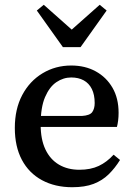

<svg xmlns="http://www.w3.org/2000/svg" viewBox="-20 -770 561 803"><path d="M282 13Q210 13 155.5 -16.5Q101 -46 71.5 -101.5Q42 -157 42 -235Q42 -314 73 -372.5Q104 -431 158 -463.5Q212 -496 278 -496Q336 -496 380.5 -471.5Q425 -447 450.5 -403Q476 -359 476 -298Q476 -281 474 -265.5Q472 -250 469 -239H94V-285H322Q356 -287 366 -301.5Q376 -316 376 -339Q376 -374 364 -398Q352 -422 330 -434Q308 -446 278 -446Q245 -446 216 -426.5Q187 -407 168.5 -364Q150 -321 150 -249Q150 -187 170 -145Q190 -103 226.5 -81.5Q263 -60 312 -60Q359 -60 393 -76Q427 -92 455 -123L482 -101Q461 -67 434.5 -41Q408 -15 371.5 -1Q335 13 282 13ZM163 -750 323 -608H237L397 -750L426 -726L317 -573H243L134 -726Z"/></svg>

Font: Source Serif 4 18pt Medium
Style: Regular
Weight: 500
Designer: Frank Grießhammer
Foundry: Adobe Systems Incorporated
Version: Version 4.004;hotconv 1.0.116;makeotfexe 2.5.65601